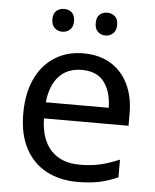

<svg xmlns="http://www.w3.org/2000/svg" viewBox="-53 -775 670 830"><g transform="rotate(5 282.0 -360.0)"><path d="M292 -546Q361 -546 410.5 -516Q460 -486 486.5 -431.5Q513 -377 513 -304V-251H146Q148 -160 192.5 -112.5Q237 -65 317 -65Q368 -65 407.5 -74.5Q447 -84 489 -102V-25Q448 -7 408 1.5Q368 10 313 10Q237 10 178.5 -21Q120 -52 87.5 -113.5Q55 -175 55 -264Q55 -352 84.5 -415Q114 -478 167.5 -512Q221 -546 292 -546ZM291 -474Q228 -474 191.5 -433.5Q155 -393 148 -321H421Q420 -389 389 -431.5Q358 -474 291 -474ZM145 -681Q145 -707 159 -718.5Q173 -730 192 -730Q211 -730 225 -718.5Q239 -707 239 -681Q239 -656 225 -643.5Q211 -631 192 -631Q173 -631 159 -643.5Q145 -656 145 -681ZM333 -681Q333 -707 346.5 -718.5Q360 -730 379 -730Q398 -730 412 -718.5Q426 -707 426 -681Q426 -656 412 -643.5Q398 -631 379 -631Q360 -631 346.5 -643.5Q333 -656 333 -681Z"/></g></svg>

Font: Noto Sans Siddham
Style: Regular
Weight: 400
Designer: Monotype Design Team
Foundry: Monotype Imaging Inc.
Version: Version 2.004; ttfautohint (v1.8.4.7-5d5b)